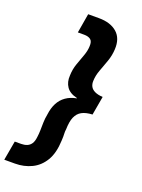

<svg xmlns="http://www.w3.org/2000/svg" viewBox="-191 -891 855 1155"><g transform="rotate(20 236.5 -313.5)"><path d="M234 -811Q308 -811 350 -774.5Q392 -738 388 -667Q386 -627 372.5 -589Q359 -551 345.5 -515Q332 -479 331 -445Q330 -425 338 -409.5Q346 -394 365.5 -384.5Q385 -375 417 -373L396 -253Q354 -251 328.5 -237Q303 -223 290.5 -194Q278 -165 277 -115Q275 -102 275.5 -90.5Q276 -79 276 -67Q276 -55 275 -42Q272 38 242.5 87.5Q213 137 164.5 160.5Q116 184 58 184H-10L12 60H52Q73 60 89.5 53.5Q106 47 116.5 31.5Q127 16 130 -12Q133 -33 133.5 -56Q134 -79 134.5 -105.5Q135 -132 141 -163Q146 -203 162 -234Q178 -265 206.5 -285Q235 -305 274 -312V-314Q226 -325 205.5 -355Q185 -385 188 -427Q189 -467 201.5 -502.5Q214 -538 226 -570.5Q238 -603 239 -632Q241 -664 226 -675.5Q211 -687 184 -687H144L165 -811Z"/></g></svg>

Font: DM Sans Black
Style: Italic
Weight: 900
Italic angle: -10°
Designer: Colophon Foundry, Jonny Pinhorn
Foundry: Colophon Foundry
Version: Version 4.004;gftools[0.9.30]